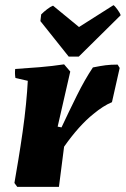

<svg xmlns="http://www.w3.org/2000/svg" viewBox="-20 -726 489 746"><path d="M47 0 36 -15Q43 -55 51.5 -106.5Q60 -158 68 -214Q76 -270 81 -321.5Q86 -373 88 -412L40 -423Q37 -440 39 -458Q86 -461 134.5 -465Q183 -469 229 -476L253 -448L204 -234L219 -231Q247 -291 278.5 -354.5Q310 -418 341 -464Q371 -470 390.5 -472.5Q410 -475 437 -475L445 -462L415 -329Q398 -322 380 -310.5Q362 -299 344 -284Q315 -261 286 -228.5Q257 -196 229 -156L209 0ZM247 -506 137 -644 140 -670Q151 -681 163.5 -690.5Q176 -700 186 -704L287 -621L421 -706Q427 -702 437 -688Q447 -674 449 -667L286 -506Z"/></svg>

Font: Labrada ExtraBold
Style: Italic
Weight: 800
Italic angle: -7°
Designer: Mercedes Jáuregui
Foundry: Omnibus-Type Team
Version: Version 1.000; ttfautohint (v1.8.4.7-5d5b)